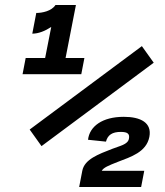

<svg xmlns="http://www.w3.org/2000/svg" viewBox="-20 -750 660 770"><path d="M125.5 -698 109.5 -615C134.5 -615 161.5 -626 185.5 -642L161 -517.5H83L70.5 -452.5H306L318.5 -517.5H243L284.5 -730H202.5C187 -705.5 149 -698 125.5 -698ZM549 -565 99 -230.5 146.5 -164 596.5 -498.5ZM476.5 -281.5C390 -281.5 339 -243 333 -189.5L405 -182C412 -209 430.5 -221 464.5 -221C492 -221 501 -213 497 -193.5C492.5 -170 460 -165 430 -153C375 -131.5 319 -111.5 310 -65L297.5 0H546L558.5 -65H388C395.5 -78 413.5 -85.5 453 -101C503.5 -120.5 567 -139.5 579 -201C590 -258 544 -281.5 476.5 -281.5Z"/></svg>

Font: Monaspace Neon ExtraBold
Style: Italic
Weight: 800
Italic angle: -11°
Designer: Riley Cran & the Lettermatic Team
Foundry: Lettermatic
Version: Version 1.200 (Monaspace Neon)